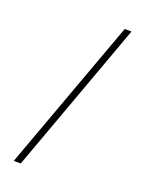

<svg xmlns="http://www.w3.org/2000/svg" viewBox="-137 -781 638 847"><g transform="rotate(20 182.5 -357.0)"><path d="M298 -714H330L70 0H37Z"/></g></svg>

Font: Taviraj Thin
Style: Regular
Weight: 250
Designer: Katatrad Team
Foundry: CadsonDemak
Version: Version 1.001